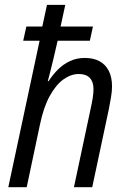

<svg xmlns="http://www.w3.org/2000/svg" viewBox="-20 -780 532 800"><path d="M14.6 0 145 -610.4H76.7L89.8 -669.4H156.2L175.8 -759.8H252L232.4 -669.4H367.2L354.5 -610.4H220.2Q210.4 -566.4 202.6 -534.7Q194.8 -502.9 189.2 -480.5Q183.6 -458 179.2 -441.9H182.6Q199.2 -467.8 220.9 -489.7Q242.7 -511.7 270.8 -525.1Q298.8 -538.6 333.5 -538.6Q369.1 -538.6 394.3 -525.1Q419.4 -511.7 433.1 -485.1Q446.8 -458.5 446.8 -419.4Q446.8 -399.9 442.6 -375.2Q438.5 -350.6 433.6 -325.7L364.3 0H288.1L357.4 -325.7Q362.8 -349.6 366.2 -370.8Q369.6 -392.1 369.6 -409.2Q369.6 -439 354.2 -455.3Q338.9 -471.7 308.6 -471.7Q275.9 -471.7 244.4 -449.2Q212.9 -426.8 187 -379.6Q161.1 -332.5 146 -258.8L91.3 0Z"/></svg>

Font: Open Sans SemiCondensed
Style: Italic
Weight: 400
Width: 4
Italic angle: -12°
Designer: Monotype Design Team
Foundry: Monotype Imaging Inc.
Version: Version 3.000